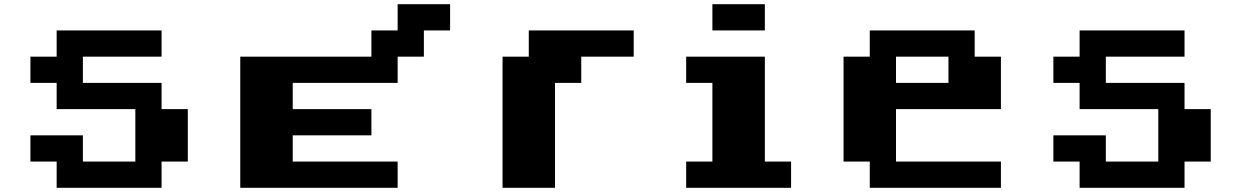

<svg xmlns="http://www.w3.org/2000/svg" viewBox="-20 -895 5915 915"><path d="M250 -750H750V-625H375V-500H750V-375H875V-125H750V0H250V-125H125V-250H375V-125H625V-375H250V-500H125V-625H250Z M1875 -875H2125V-750H2000V-625H1875V-500H1375V-375H1750V-250H1375V-125H1875V0H1125V-625H1750V-750H1875Z M2500 -750H3000V-625H2750V-500H2625V0H2375V-625H2500Z M3375 -875H3625V-750H3375ZM3250 -625H3625V-125H3750V0H3250V-125H3375V-500H3250Z M4125 -750H4625V-625H4750V-375H4250V-125H4750V0H4125V-125H4000V-625H4125ZM4250 -625V-500H4500V-625Z M5125 -750H5625V-625H5250V-500H5625V-375H5750V-125H5625V0H5125V-125H5000V-250H5250V-125H5500V-375H5125V-500H5000V-625H5125Z"/></svg>

Font: Dogica Pixel
Style: Bold
Weight: 700
Designer: Roberto Mocci
Version: Version 001.000